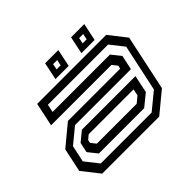

<svg xmlns="http://www.w3.org/2000/svg" viewBox="-150 -880 1088 1088"><g transform="rotate(-45 394.0 -335.5)"><path d="M108 0 27 -103 57.5 -245.5 182 -348.5H600.5L605 -368L581 -398.5H97L127 -540H680L761 -437L690 -103L565 0ZM143 -46.5H551L652.5 -130L713 -412.5L649 -493.5H166.5L156.5 -446H616L660.5 -390.5L642 -303.5H194L101 -227L79.5 -127ZM175.5 -94 131.5 -149 144.5 -209.5 203 -257.5H632L610 -152L538.5 -94ZM207 -141.5H526L563 -172L571.5 -212H212L186.5 -191L182.5 -172ZM507.5 -566 529.5 -671H635.5L613.5 -566ZM299.5 -566 321.5 -671H427.5L405.5 -566ZM343 -600.5H375.5L383 -635.5H350ZM551.5 -600.5H584L591.5 -635.5H559Z"/></g></svg>

Font: Tourney Expanded Medium
Style: Italic
Weight: 500
Width: 7
Italic angle: -12°
Designer: Tyler Finck
Foundry: Etcetera Type Co
Version: Version 1.010; ttfautohint (v1.8.3)